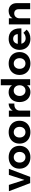

<svg xmlns="http://www.w3.org/2000/svg" viewBox="2007 -2792 788 4848"><g transform="rotate(-90 2401.0 -368.0)"><path d="M-3 -537 156 -538 283 -146 409 -538H562L359 0H201Z M1143 -269Q1143 -188 1107 -125.5Q1071 -63 1005.5 -28.5Q940 6 855 6Q769 6 703.5 -28.5Q638 -63 602 -125.5Q566 -188 566 -269Q566 -351 602 -413Q638 -475 703.5 -509Q769 -543 855 -543Q940 -543 1005.5 -509Q1071 -475 1107 -413Q1143 -351 1143 -269ZM720 -267Q720 -201 757.5 -160Q795 -119 855 -119Q914 -119 951.5 -160Q989 -201 989 -267Q989 -333 951.5 -374Q914 -415 855 -415Q795 -415 757.5 -374Q720 -333 720 -267Z M1776 -269Q1776 -188 1740 -125.5Q1704 -63 1638.5 -28.5Q1573 6 1488 6Q1402 6 1336.5 -28.5Q1271 -63 1235 -125.5Q1199 -188 1199 -269Q1199 -351 1235 -413Q1271 -475 1336.5 -509Q1402 -543 1488 -543Q1573 -543 1638.5 -509Q1704 -475 1740 -413Q1776 -351 1776 -269ZM1353 -267Q1353 -201 1390.5 -160Q1428 -119 1488 -119Q1547 -119 1584.5 -160Q1622 -201 1622 -267Q1622 -333 1584.5 -374Q1547 -415 1488 -415Q1428 -415 1390.5 -374Q1353 -333 1353 -267Z M2210 -544V-399Q2202 -400 2186 -400Q2115 -400 2073.5 -361.5Q2032 -323 2032 -259V0H1878V-538H2032V-441Q2060 -491 2105 -517Q2150 -543 2210 -544Z M2825 -742V0H2672V-79Q2643 -37 2600 -15.5Q2557 6 2502 6Q2426 6 2368.5 -28.5Q2311 -63 2279.5 -126Q2248 -189 2248 -271Q2248 -352 2279 -414Q2310 -476 2367 -510Q2424 -544 2498 -544Q2612 -544 2672 -459V-742ZM2672 -267Q2672 -333 2634.5 -374.5Q2597 -416 2538 -416Q2478 -416 2440.5 -374.5Q2403 -333 2402 -267Q2403 -201 2440.5 -159.5Q2478 -118 2538 -118Q2597 -118 2634.5 -159.5Q2672 -201 2672 -267Z M3510 -269Q3510 -188 3474 -125.5Q3438 -63 3372.5 -28.5Q3307 6 3222 6Q3136 6 3070.5 -28.5Q3005 -63 2969 -125.5Q2933 -188 2933 -269Q2933 -351 2969 -413Q3005 -475 3070.5 -509Q3136 -543 3222 -543Q3307 -543 3372.5 -509Q3438 -475 3474 -413Q3510 -351 3510 -269ZM3087 -267Q3087 -201 3124.5 -160Q3162 -119 3222 -119Q3281 -119 3318.5 -160Q3356 -201 3356 -267Q3356 -333 3318.5 -374Q3281 -415 3222 -415Q3162 -415 3124.5 -374Q3087 -333 3087 -267Z M4108 -259Q4108 -235 4107 -222H3721Q3734 -171 3771 -142.5Q3808 -114 3860 -114Q3898 -114 3933 -128.5Q3968 -143 3996 -171L4077 -89Q4036 -43 3977.5 -18.5Q3919 6 3847 6Q3762 6 3698.5 -28Q3635 -62 3600.5 -124Q3566 -186 3566 -267Q3566 -349 3601 -411.5Q3636 -474 3699 -508.5Q3762 -543 3843 -543Q3973 -543 4040.5 -468Q4108 -393 4108 -259ZM3963 -313Q3961 -366 3929 -398Q3897 -430 3844 -430Q3794 -430 3760.5 -398.5Q3727 -367 3718 -313Z M4746 -338V0H4592V-293Q4592 -344 4563.5 -373.5Q4535 -403 4486 -403Q4429 -402 4396 -363.5Q4363 -325 4363 -265V0H4209V-538H4363V-444Q4419 -542 4549 -544Q4639 -544 4692.5 -488Q4746 -432 4746 -338Z"/></g></svg>

Font: Gontserrat SemiBold
Style: Regular
Weight: 600
Designer: Julieta Ulanovsky
Foundry: Julieta Ulanovsky
Version: Version 6.001